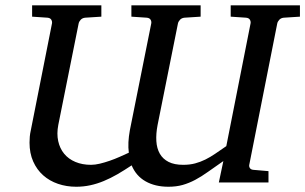

<svg xmlns="http://www.w3.org/2000/svg" viewBox="-20 -691 1156 727"><path d="M200.7 -217.8Q194.3 -184.6 200.4 -156.7Q206.5 -128.9 222.9 -108.9Q239.3 -88.9 265.4 -77.9Q291.5 -66.9 324.7 -66.9Q339.8 -66.9 358.2 -71.3Q376.5 -75.7 395.5 -82.3Q414.6 -88.9 433.3 -97.2Q452.1 -105.5 467.8 -112.8Q465.3 -131.3 466.3 -152.6Q467.3 -173.8 471.7 -197.8L552.7 -602.1Q554.2 -609.4 550.3 -616.2Q546.4 -623 535.6 -624L477.5 -627.9V-670.9H739.7V-627.9L678.7 -624Q668 -623 661.6 -616.2Q655.3 -609.4 653.8 -602.1L576.7 -217.8Q570.3 -184.6 572 -156.7Q573.7 -128.9 585.2 -108.9Q596.7 -88.9 618.4 -77.9Q640.1 -66.9 673.8 -66.9Q698.7 -66.9 718.8 -72.3Q738.8 -77.6 757.6 -86.9Q776.4 -96.2 795.2 -109.1Q814 -122.1 836.9 -137.7L928.7 -602.1Q930.2 -609.4 926.3 -616.2Q922.4 -623 911.6 -624L853.5 -627.9V-670.9H1115.7V-627.9L1054.7 -624Q1043.9 -623 1037.6 -616.2Q1031.2 -609.4 1029.8 -602.1L923.8 -66.9Q922.4 -61 926 -54.9Q929.7 -48.8 939.5 -47.9L996.6 -43V0H808.6L825.7 -81.1Q793 -58.6 767.8 -40.5Q742.7 -22.5 719.2 -10Q695.8 2.4 671.6 9.3Q647.5 16.1 617.7 16.1Q567.4 16.1 531.2 -4.4Q495.1 -24.9 478.5 -64.9Q450.7 -46.4 424.6 -31.2Q398.4 -16.1 373 -5.6Q347.7 4.9 321.8 10.5Q295.9 16.1 268.6 16.1Q231.9 16.1 199.7 5.1Q167.5 -5.9 143.6 -27.1Q119.6 -48.3 105.7 -79.6Q91.8 -110.8 91.8 -150.9Q91.8 -162.1 92.8 -173.6Q93.8 -185.1 96.7 -197.8L176.8 -602.1Q178.2 -609.4 174.3 -616.2Q170.4 -623 159.7 -624L101.6 -627.9V-670.9H363.8V-627.9L302.7 -624Q292 -623 285.6 -616.2Q279.3 -609.4 277.8 -602.1Z"/></svg>

Font: Charis SIL Afr
Style: Italic
Weight: 400
Italic angle: -11°
Foundry: SIL International
Version: Version 5.000